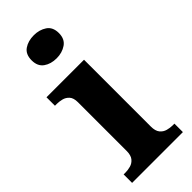

<svg xmlns="http://www.w3.org/2000/svg" viewBox="-249 -810 850 850"><g transform="rotate(-45 176.0 -385.0)"><path d="M17 0V-53H29Q44 -53 60.5 -57.5Q77 -62 88.5 -75.9Q100 -89.8 100 -117.7V-422Q100 -448.9 88 -462Q76 -475 59.5 -479Q43 -483 29 -483H17V-536H252V-118Q252 -90 263.5 -76Q275 -62 292 -57.5Q309 -53 323 -53H335V0ZM171.1 -626Q135 -626 110.5 -643.5Q86 -661 86 -698Q86 -736 110.8 -753Q135.5 -770 171.5 -770Q206 -770 231.5 -753Q257 -736 257 -698Q257 -661 231.4 -643.5Q205.8 -626 171.1 -626Z"/></g></svg>

Font: Noto Serif Khojki
Style: Regular
Weight: 400
Designer: Juan Bruce
Version: Version 2.002